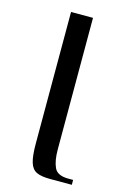

<svg xmlns="http://www.w3.org/2000/svg" viewBox="-105 -710 495 760"><g transform="rotate(15 142.5 -330.0)"><path d="M179 0Q144 0 124.5 -9Q105 -18 97 -44Q89 -70 89 -120V-660H179V-120Q179 -75 191.5 -47.5Q204 -20 249 -20H269V0Z"/></g></svg>

Font: El Messiri
Style: Regular
Weight: 400
Designer: Mohamed Gaber
Foundry: Kief Type Foundry
Version: Version 2.020